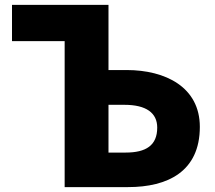

<svg xmlns="http://www.w3.org/2000/svg" viewBox="-20 -764 877 784"><path d="M244 0H503C664 0 796 -63 796 -246C796 -408 656 -478 497 -478H423V-744H29V-596H244ZM423 -141V-336H488C577 -336 622 -303 622 -243C622 -170 576 -141 493 -141Z"/></svg>

Font: Noto Sans Korean Black
Style: Bold
Weight: 900
Designer: Ryoko NISHIZUKA (kana & ideographs); Paul D. Hunt (Latin, Greek & Cyrillic); Wenlong ZHANG (bopomofo); Sandoll Communica
Foundry: Adobe Systems Incorporated
Version: Version 1.000;PS 1;hotconv 1.0.78;makeotf.lib2.5.61930